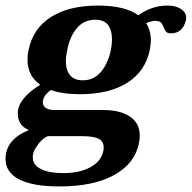

<svg xmlns="http://www.w3.org/2000/svg" viewBox="-49 -500 690 691"><path d="M621 -436Q621 -430 620 -427Q615 -405 601.5 -392.5Q588 -380 567 -380Q554 -380 549 -385.5Q544 -391 540 -402Q536 -413 530 -419Q524 -425 509 -425Q498 -425 477 -417Q494 -389 494 -354Q494 -344 490 -320Q474 -243 409 -202Q344 -161 239 -161Q176 -161 134 -176Q105 -155 105 -132Q105 -119 116 -111.5Q127 -104 148 -104H324Q383 -104 418.5 -80.5Q454 -57 454 -12Q454 2 451 15Q437 88 362.5 129.5Q288 171 165 171Q70 171 20.5 146Q-29 121 -29 72Q-29 2 55 -32Q15 -48 15 -92Q15 -145 96 -195Q50 -227 50 -285Q50 -304 54 -320Q69 -397 134 -438.5Q199 -480 304 -480Q400 -480 449 -445Q497 -480 554 -480Q584 -480 602.5 -467.5Q621 -455 621 -436ZM354 -359Q354 -392 339.5 -410.5Q325 -429 294 -429Q253 -429 227.5 -398.5Q202 -368 193 -320Q188 -297 188 -280Q188 -248 203 -229.5Q218 -211 249 -211Q289 -211 314.5 -241.5Q340 -272 350 -320Q354 -339 354 -359ZM70 54Q69 58 69 66Q69 94 98.5 108.5Q128 123 178 123Q237 123 276 102Q315 81 323 43Q324 38 324 30Q324 9 306 -0.5Q288 -10 246 -10H123Q104 -2 88.5 19Q73 40 70 54Z"/></svg>

Font: Taviraj SemiBold
Style: Italic
Weight: 600
Italic angle: -12°
Designer: Katatrad Team
Foundry: CadsonDemak
Version: Version 1.001